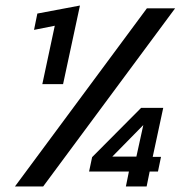

<svg xmlns="http://www.w3.org/2000/svg" viewBox="-20 -674 684 694"><path d="M133 -370 178 -581 103 -566 115 -625 269 -654 208 -370ZM34 0 511 -644H613L136 0ZM435 0 446 -54H302L313 -106L490 -284H570L532 -107H562L551 -54H521L510 0ZM386 -108H473L498 -222Z"/></svg>

Font: Kanit
Style: Italic
Weight: 400
Italic angle: -12°
Designer: Katatrad Team
Foundry: CadsonDemak
Version: Version 2.000; ttfautohint (v1.8.3)